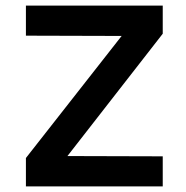

<svg xmlns="http://www.w3.org/2000/svg" viewBox="-20 -669 668 689"><path d="M73 0V-102L416.5 -540L73 -541V-649H564V-548L222 -109L564 -108V0Z"/></svg>

Font: Karla
Style: Bold
Weight: 700
Designer: Jonathan Pinhorn
Version: Version 2.004; ttfautohint (v1.8.4.7-5d5b);gftools[0.9.33]